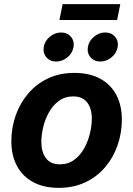

<svg xmlns="http://www.w3.org/2000/svg" viewBox="-20 -910 654 941"><path d="M267.8 10.7Q194 10.7 142.2 -17.6Q90.3 -45.8 63 -97.2Q35.6 -148.5 35.6 -217.2Q35.6 -283 56.5 -343.2Q77.5 -403.4 117.4 -450.7Q157.3 -498 214.6 -525.4Q272 -552.7 345.1 -552.7Q418.6 -552.7 470.6 -524.6Q522.5 -496.5 549.9 -445.1Q577.2 -393.8 577.2 -324.6Q577.2 -258.7 556.4 -198.5Q535.7 -138.2 495.7 -91.1Q455.7 -43.9 398.3 -16.6Q341 10.7 267.8 10.7ZM272.9 -104.6Q313.8 -104.6 343.5 -126.5Q373.3 -148.3 392.4 -182.7Q411.6 -217.1 420.8 -256Q430 -294.9 430 -328.7Q430 -361.5 420 -385.9Q410 -410.3 390.1 -423.9Q370.2 -437.5 339.7 -437.5Q298.9 -437.5 269.1 -415.9Q239.3 -394.3 220.2 -360.1Q201 -325.8 191.8 -287.1Q182.6 -248.3 182.6 -214Q182.6 -165.1 205.1 -134.9Q227.6 -104.6 272.9 -104.6ZM471.8 -608.4Q441.6 -608.4 423.7 -629.3Q405.9 -650.2 410.7 -679.7Q415.6 -709.2 440.5 -730Q465.4 -750.8 495.6 -750.8Q525.9 -750.8 543.7 -730Q561.6 -709.2 556.8 -679.7Q551.9 -650.2 527 -629.3Q502 -608.4 471.8 -608.4ZM255.4 -608.4Q225.2 -608.4 207.4 -629.3Q189.5 -650.2 194.4 -679.7Q199.2 -709.2 224.1 -730Q249 -750.8 279.2 -750.8Q309.5 -750.8 327.4 -730Q345.2 -709.2 340.4 -679.7Q335.6 -650.2 310.6 -629.3Q285.6 -608.4 255.4 -608.4ZM569.6 -889.9 553.9 -812.1H271.3L287 -889.9Z"/></svg>

Font: Inter
Style: Italic
Weight: 400
Italic angle: -9.3988°
Designer: Rasmus Andersson
Foundry: rsms
Version: Version 4.001;git-66647c0bb